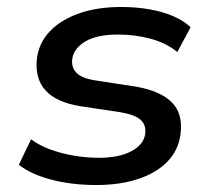

<svg xmlns="http://www.w3.org/2000/svg" viewBox="-20 -521 607 550"><path d="M256 9Q185 9 126.5 -6.5Q68 -22 34 -49L69 -122Q93 -104 125 -92.5Q157 -81 192.5 -75Q228 -69 263 -69Q321 -69 356.5 -88Q392 -107 396 -138Q399 -163 383 -177.5Q367 -192 328 -199L209 -217Q141 -228 110 -262.5Q79 -297 86 -355Q92 -399 123 -431.5Q154 -464 206 -482.5Q258 -501 328 -501Q369 -501 407 -494.5Q445 -488 475.5 -475Q506 -462 526 -443L488 -372Q456 -398 411.5 -410Q367 -422 318 -422Q257 -422 224 -402Q191 -382 187 -352Q184 -328 199 -312.5Q214 -297 251 -291L368 -273Q439 -261 472 -228Q505 -195 497 -136Q491 -90 459 -57.5Q427 -25 375 -8Q323 9 256 9Z"/></svg>

Font: Nunito Sans 10pt SemiExpanded SemiBold
Style: Italic
Weight: 600
Width: 6
Italic angle: -9°
Designer: Vernon Adams
Foundry: Vernon Adams
Version: Version 3.101;gftools[0.9.27]